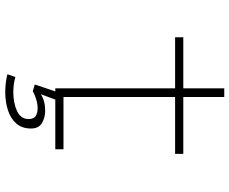

<svg xmlns="http://www.w3.org/2000/svg" viewBox="-93 -607 896 750"><g transform="rotate(90 355.0 -232.0)"><path d="M359 -32H563V0H325V-468H125.5V-500H325V-660H359V-500H581V-468H359ZM337 0H369L348 56.5Q374.5 39.5 412.5 39.5Q439 39.5 460.5 52Q482 64.5 482 95Q482 130 462.5 152.2Q443 174.5 410.5 185Q378 195.5 339 195.5Q322 195.5 304.8 193.5Q287.5 191.5 270 187L281 156Q309.5 164 339.5 164Q382.5 164 413.8 149.5Q445 135 445 104Q445 84 433 76.5Q421 69 404 69Q385.5 69 366 75.2Q346.5 81.5 336 88L310 80Z"/></g></svg>

Font: League Mono Thin
Style: Regular
Weight: 100
Width: 6
Designer: Tyler Finck
Foundry: The League of Moveable Type / Tyler Finck
Version: Version 2.300;RELEASE